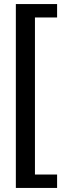

<svg xmlns="http://www.w3.org/2000/svg" viewBox="-20 -780 345 945"><path d="M261 145H58V-760H261V-694H152V79H261Z"/></svg>

Font: Maitree Medium
Style: Regular
Weight: 500
Designer: CadsonDemak Team
Foundry: CadsonDemak
Version: Version 1.010